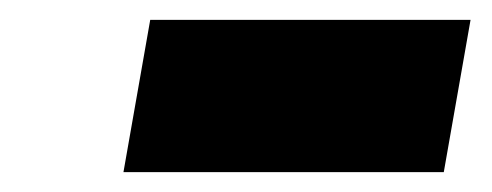

<svg xmlns="http://www.w3.org/2000/svg" viewBox="-20 -386 495 193"><path d="M131 -366 104.1 -213H426.1L453 -366Z"/></svg>

Font: Hussar Wysoki
Style: Obl
Weight: 700
Foundry: Cannot Into Space Fonts
Version: Version 0.92